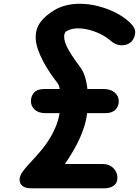

<svg xmlns="http://www.w3.org/2000/svg" viewBox="-20 -1026 757 1046"><path d="M148.5 -474.5Q148.5 -503 165.8 -522Q183 -541 220 -541H545.5Q582.5 -541 604.8 -522Q627 -503 627 -474.5Q627 -446.5 608.5 -428Q590 -409.5 553 -409.5H228Q191 -409.5 169.8 -428Q148.5 -446.5 148.5 -474.5ZM154 0Q122.5 0 107.2 -9.8Q92 -19.5 88.5 -34Q85 -48.5 89 -62.5Q93 -76.5 99 -84.5Q113 -105 132 -125.8Q151 -146.5 172 -169.5Q193 -192.5 214.5 -219.2Q236 -246 255.5 -279.2Q275 -312.5 290.5 -353.5Q301 -383.5 306 -417.2Q311 -451 311 -483Q311 -515 306 -539.8Q301 -564.5 291.5 -576Q275.5 -596 255.5 -625.2Q235.5 -654.5 217 -688.5Q198.5 -722.5 186.5 -757.2Q174.5 -792 174.5 -823Q174.5 -870 200.5 -905.5Q226.5 -941 277.5 -971.5Q307 -989 342 -997.2Q377 -1005.5 414 -1005.5Q465 -1005.5 515.8 -992.2Q566.5 -979 610.8 -956.5Q655 -934 685.5 -905Q717 -876 716.5 -850.8Q716 -825.5 700 -803.5Q689.5 -790.5 670.2 -783.5Q651 -776.5 627.8 -780.8Q604.5 -785 581.5 -805Q557 -826 526.8 -840.8Q496.5 -855.5 465 -863.5Q433.5 -871.5 405 -871.5Q387.5 -871.5 371.5 -867.8Q355.5 -864 343.5 -857Q336 -853.5 332.8 -845.2Q329.5 -837 329.5 -827Q329.5 -808.5 338.8 -784.8Q348 -761 368 -729.8Q388 -698.5 419 -657Q437.5 -632 447.2 -592.2Q457 -552.5 458.8 -506.8Q460.5 -461 455.5 -417Q450.5 -373 440 -339.5Q420 -276.5 384.8 -214.2Q349.5 -152 307.8 -96.8Q266 -41.5 225.5 0ZM185 0 232 -132.5H537.5Q574.5 -132.5 596 -111.8Q617.5 -91 619.5 -63.5Q621.5 -32.5 601.8 -16.2Q582 0 546.5 0Z"/></svg>

Font: Edu SA Hand Cursive
Style: Regular
Weight: 400
Designer: Tina and Corey Anderson, Eben Sorkin, Mirko Velimirovic
Foundry: Google for Education
Version: Version 2.000